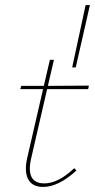

<svg xmlns="http://www.w3.org/2000/svg" viewBox="-20 -731 376 758"><path d="M335 -711 279 -465H265L318 -711ZM193 -495 169 -392 331 -393 328 -379H166L104 -110Q79 -7 155 -7Q210 -7 273 -67L282 -58Q211 7 150 7Q107 7 91 -24Q75 -55 88 -110L150 -379H60L64 -392H153L177 -495Z"/></svg>

Font: EauTestInfant Thin
Style: Italic
Weight: 250
Italic angle: -12°
Designer: Christian Thalmann (Catharsis Fonts)
Version: Version 0.001;PS 000.001;hotconv 1.0.88;makeotf.lib2.5.64775